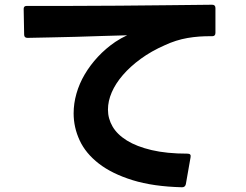

<svg xmlns="http://www.w3.org/2000/svg" viewBox="-20 -757 1040 811"><path d="M749 34Q627 31 540 4Q453 -23 397.5 -66Q342 -109 316.5 -164Q291 -219 291 -278Q291 -320 303 -362Q315 -404 338 -443Q361 -482 393.5 -517Q426 -552 467 -580Q479 -588 491.5 -595Q504 -602 517 -608Q467 -607 412 -605Q357 -603 302 -601.5Q247 -600 194 -599Q141 -598 96 -597Q82 -597 82 -611L80 -718V-720Q80 -732 93 -732Q171 -732 272.5 -732Q374 -732 481.5 -733Q589 -734 692 -735Q795 -736 876 -737Q890 -737 890 -723V-618Q890 -604 876 -604Q821 -605 772 -596.5Q723 -588 676 -566Q619 -541 574.5 -508.5Q530 -476 499 -440Q468 -404 452 -367Q436 -330 436 -294Q436 -256 455.5 -222.5Q475 -189 516 -163.5Q557 -138 620.5 -123Q684 -108 772 -108Q788 -108 785 -93L765 21Q762 34 749 34Z"/></svg>

Font: LINE Seed JP_TTF Bold
Style: Regular
Weight: 700
Designer: LINE & Fontrix & Fontworks
Version: Version 1.009